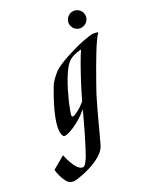

<svg xmlns="http://www.w3.org/2000/svg" viewBox="-268 -588 679 877"><g transform="rotate(-20 72.0 -150.0)"><path d="M168 -119.1Q160.2 -93.3 152.1 -64.2Q144 -35.2 136.2 -5.9Q128.4 23.4 121.1 51.5Q113.8 79.6 106.9 103Q102.1 120.1 88.6 135.3Q75.2 150.4 57.4 162.8Q39.6 175.3 19.5 185.3Q-0.5 195.3 -17.6 201.9Q-34.7 208.5 -46.9 212.2Q-59.1 215.8 -62 215.8Q-66.4 215.8 -74 214.8Q-81.5 213.9 -85.9 210.9Q-91.3 208 -97.9 200Q-104.5 191.9 -110.6 181.2Q-116.7 170.4 -121.8 158.4Q-127 146.5 -128.9 136.2L-69.8 86.9Q-60.5 110.4 -49.8 128.4Q-45.4 136.2 -40 143.8Q-34.7 151.4 -28.8 157.2Q-22.9 163.1 -16.6 166.5Q-10.3 169.9 -3.9 169.9Q1 169.9 5.1 166Q9.3 162.1 12.9 156Q16.6 149.9 20 141.8Q23.4 133.8 26.9 125Q30.8 113.8 35.9 97.9Q41 82 46.6 63.7Q52.2 45.4 57.9 25.9Q63.5 6.3 68.8 -12.7Q74.2 -31.7 78.9 -49.1Q83.5 -66.4 86.9 -80.1Q69.8 -59.1 51.3 -42.7Q32.7 -26.4 16.1 -15.4Q-0.5 -4.4 -13.4 1.2Q-26.4 6.8 -32.2 6.8Q-36.1 6.8 -38.8 3.9Q-41.5 1 -43.7 -3.9Q-45.9 -8.8 -47.1 -14.2Q-48.3 -19.5 -48.8 -24.9Q-50.3 -42 -47.6 -62.3Q-44.9 -82.5 -40 -103.5Q-35.2 -124.5 -29.1 -144.8Q-22.9 -165 -17.1 -181.9Q-11.2 -198.7 -6.8 -210.4Q-2.4 -222.2 -1 -226.1Q1 -231.9 5.6 -240Q10.3 -248 16.1 -256.1Q22 -264.2 28.1 -271.7Q34.2 -279.3 40 -285.2Q50.8 -295.4 68.6 -307.1Q86.4 -318.8 107.4 -330.1Q128.4 -341.3 150.6 -352.1Q172.9 -362.8 192.9 -370.6Q212.9 -378.4 228.5 -383.3Q244.1 -388.2 252 -388.2Q258.8 -388.2 263.9 -387.7Q269 -387.2 272 -386.2L272.9 -383.8Q265.6 -374.5 255.6 -353Q245.6 -331.5 234.9 -304.4Q224.1 -277.3 213.1 -247.6Q202.1 -217.8 192.9 -191.4Q183.6 -165 176.8 -145.5Q169.9 -126 168 -119.1ZM33.2 -64Q37.1 -64 44.7 -68.4Q52.2 -72.8 61 -79.6Q69.8 -86.4 79.1 -95.5Q88.4 -104.5 96.2 -113.8Q101.1 -130.9 107.2 -151.4Q113.3 -171.9 120.1 -193.4Q127 -214.8 134.3 -236.3Q141.6 -257.8 148.4 -277.1Q155.3 -296.4 161.6 -312.3Q168 -328.1 172.9 -338.9Q168.9 -337.9 162.8 -336.2Q156.7 -334.5 149.2 -331.8Q141.6 -329.1 133.3 -325Q125 -320.8 117.2 -314.9Q104 -304.7 92.3 -284.2Q80.6 -263.7 70.8 -238Q61 -212.4 53 -185.1Q44.9 -157.7 39.3 -134.3Q33.7 -110.8 30.8 -94.2Q27.8 -77.6 27.8 -74.2Q27.8 -70.3 28.6 -67.1Q29.3 -64 33.2 -64ZM160.6 -473.1Q160.6 -481.9 164.1 -489.7Q167.5 -497.6 173.1 -503.4Q178.7 -509.3 186.3 -512.7Q193.8 -516.1 202.6 -516.1Q220.7 -516.1 233.2 -503.7Q245.6 -491.2 245.6 -473.1Q245.6 -464.4 242.2 -456.8Q238.8 -449.2 232.9 -443.6Q227.1 -438 219.2 -434.6Q211.4 -431.2 202.6 -431.2Q193.8 -431.2 186.3 -434.6Q178.7 -438 173.1 -443.6Q167.5 -449.2 164.1 -456.8Q160.6 -464.4 160.6 -473.1Z"/></g></svg>

Font: Romanesco
Style: Regular
Weight: 400
Designer: Astigmatic (AOETI)
Foundry: Astigmatic (AOETI)
Version: Version 1.000